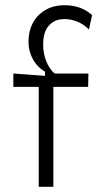

<svg xmlns="http://www.w3.org/2000/svg" viewBox="-20 -714 387 734"><path d="M128 0V-382H31V-433L152 -424V-440Q133 -451 119 -468Q105 -485 97 -507Q89 -529 89 -556Q89 -595 105.5 -626Q122 -657 153 -675.5Q184 -694 228 -694Q260 -694 286.5 -684Q313 -674 332 -656L320 -601Q302 -620 277.5 -630.5Q253 -641 226 -641Q189 -641 167 -616.5Q145 -592 145 -544Q145 -519 151 -497.5Q157 -476 167 -459.5Q177 -443 189 -433H318L317 -382H184V0Z"/></svg>

Font: Bricolage Grotesque ExtraLight
Style: Regular
Weight: 250
Designer: Mathieu Triay
Foundry: Atelier Triay
Version: Version 1.000;gftools[0.9.30]